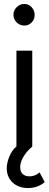

<svg xmlns="http://www.w3.org/2000/svg" viewBox="-20 -741 246 970"><path d="M64 -2Q40 18 27 50.5Q14 83 14 109Q14 138 27.5 161Q41 184 65.5 196.5Q90 209 121 209Q147 209 168.5 201Q190 193 206 179L180 130Q169 140 155.5 145Q142 150 129 150Q110 150 96 139.5Q82 129 82 103Q82 86 90.5 66.5Q99 47 113.5 29Q128 11 143 0ZM143 0V-485H63V0ZM103 -612Q125 -612 140 -627.5Q155 -643 155 -666Q155 -688 140 -704.5Q125 -721 103 -721Q80 -721 64 -704.5Q48 -688 48 -666Q48 -644 64 -628Q80 -612 103 -612Z"/></svg>

Font: Catamaran
Style: Regular
Weight: 400
Designer: Pria Ravichandran
Version: Version 2.000